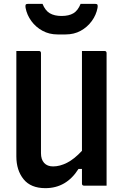

<svg xmlns="http://www.w3.org/2000/svg" viewBox="-20 -965 640 998"><path d="M216 13Q140 13 102.5 -33.5Q65 -80 65 -152V-700H182Q193 -700 193 -689V-169Q193 -136 209.5 -118Q226 -100 256 -100Q291 -100 328.5 -119Q366 -138 406 -181V-700H523Q534 -700 534 -689V0H417Q406 0 406 -11V-87H388Q325 13 216 13ZM399 -945H474Q484 -945 486.5 -940.5Q489 -936 487 -924Q480 -887 457 -855.5Q434 -824 399.5 -805Q365 -786 321 -786H279Q236 -786 201 -805Q166 -824 143 -855.5Q120 -887 113 -924Q111 -936 113.5 -940.5Q116 -945 126 -945H201Q215 -910 239 -896Q263 -882 300 -882Q338 -882 361.5 -896Q385 -910 399 -945Z"/></svg>

Font: Recursive Mn Lnr St SmB
Style: Regular
Weight: 600
Monospace: yes
Version: Version 1.079;hotconv 1.0.112;makeotfexe 2.5.65598; ttfautoh